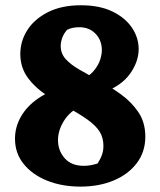

<svg xmlns="http://www.w3.org/2000/svg" viewBox="-20 -688 610 730"><path d="M286 21.5Q215.5 21.5 159 -1.2Q102.5 -24 69.8 -64.8Q37 -105.5 37 -160.5Q37 -205 59.6 -244.6Q82.2 -284.2 125.4 -314Q168.5 -343.8 229.2 -357.8L291.5 -287.2Q245.2 -264.8 222.9 -228.2Q200.5 -191.8 200.5 -155.2Q200.5 -115.5 225.9 -86.5Q251.2 -57.5 298.8 -57.5Q310 -57.5 323.4 -59.6Q336.8 -61.8 351.2 -66.5Q363.2 -85.8 368.2 -100.8Q373.2 -115.8 373.2 -133.8Q373.2 -164.2 358.9 -187.4Q344.5 -210.5 312.8 -233.1Q281 -255.8 228.5 -284.5L169.2 -318.5Q118.5 -349.2 87.9 -389.5Q57.2 -429.8 57.2 -482.5Q57.2 -531.5 83.9 -573.5Q110.5 -615.5 162.4 -641.8Q214.2 -668 287.5 -668Q358 -668 406.8 -644.6Q455.5 -621.2 481.4 -583.1Q507.2 -545 507.2 -501.5Q507.2 -454.2 474.9 -408.2Q442.5 -362.2 372.2 -335.8L298.5 -387.5Q326.8 -405 341.2 -424.5Q355.8 -444 361.5 -463.1Q367.2 -482.2 367.2 -497.2Q367.2 -534.8 343.4 -559.6Q319.5 -584.5 281.2 -584.5Q270.5 -584.5 259 -582.5Q247.5 -580.5 235.2 -574.8Q222.2 -560 216.5 -543.8Q210.8 -527.5 210.8 -513.5Q210.8 -484.2 230.1 -463Q249.5 -441.8 281.4 -423.6Q313.2 -405.5 349.2 -385.5Q396.5 -360.5 438.2 -330.5Q480 -300.5 506.2 -261.5Q532.5 -222.5 532.5 -168.5Q532.5 -110.5 500.1 -67.8Q467.8 -25 412.1 -1.8Q356.5 21.5 286 21.5Z"/></svg>

Font: Eczar
Style: Regular
Weight: 400
Designer: Vaibhav Singh
Foundry: Rosetta Type Foundry
Version: Version 2.000